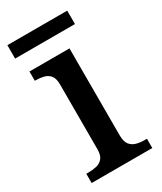

<svg xmlns="http://www.w3.org/2000/svg" viewBox="-175 -742 679 806"><g transform="rotate(-30 164.5 -339.0)"><path d="M21 0V-45H34Q54 -45 72 -49.5Q90 -54 101.5 -68Q113 -82 113 -111V-425Q113 -454 101.5 -468Q90 -482 72 -486.5Q54 -491 34 -491H29V-536H223V-115Q223 -84 234.5 -69.5Q246 -55 264 -50Q282 -45 302 -45H315V0ZM4 -613V-678H294V-613Z"/></g></svg>

Font: Noto Serif Toto Medium
Style: Regular
Weight: 500
Designer: Monotype Design Team
Foundry: Monotype Imaging Inc.
Version: Version 2.001; ttfautohint (v1.8.4.7-5d5b)